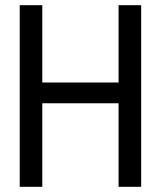

<svg xmlns="http://www.w3.org/2000/svg" viewBox="-20 -720 620 740"><path d="M56 0H143V-322H437V0H524V-700H437V-402H143V-700H56Z"/></svg>

Font: CommitMono-dimboump
Style: Regular
Weight: 400
Monospace: yes
Designer: Eigil Nikolajsen
Foundry: Eigil Nikolajsen
Version: Version 1.143